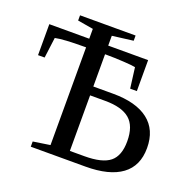

<svg xmlns="http://www.w3.org/2000/svg" viewBox="-117 -776 906 896"><g transform="rotate(20 335.5 -327.5)"><path d="M638.2 -179.2Q638.2 -90.3 576.9 -45.2Q515.6 0 397.5 0H126V-25.9L210 -38.6V-523.9H202.6Q98.1 -523.9 57.6 -515.1L44.4 -413.1H11.7V-566.9H210V-615.7L132.3 -628.9V-654.8H408.2V-628.9L304.2 -615.7V-566.9H502.4V-413.1H469.2L456.1 -515.1Q441.4 -518.6 395.5 -521.2Q349.6 -523.9 311.5 -523.9H304.2V-363.8H402.3Q516.6 -363.8 577.4 -316.9Q638.2 -270 638.2 -179.2ZM540.5 -177.2Q540.5 -252.9 501.2 -286.4Q461.9 -319.8 379.4 -319.8H304.2V-43.9H376.5Q464.8 -43.9 502.7 -74.7Q540.5 -105.5 540.5 -177.2Z"/></g></svg>

Font: Times New Roman
Style: Regular
Weight: 400
Designer: Steve Matteson
Foundry: Ascender Corporation
Version: Version 2.00.3